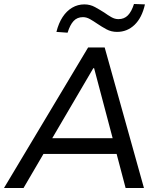

<svg xmlns="http://www.w3.org/2000/svg" viewBox="-24 -943 817 963"><path d="M-4 0 418 -705H501L698 0H606L553 -201L592 -171H163L211 -200L94 0ZM444 -601 227 -231 205 -250H575L546 -231L448 -601ZM315 -779 259 -783Q270 -827 290 -857.5Q310 -888 338 -904.5Q366 -921 399 -921Q428 -921 452.5 -907.5Q477 -894 499 -880Q517 -867 534.5 -857Q552 -847 570 -847Q599 -847 617.5 -866Q636 -885 648 -923L703 -921Q688 -854 651 -818.5Q614 -783 563 -783Q534 -783 510 -796Q486 -809 464 -824Q445 -837 427.5 -847Q410 -857 392 -857Q363 -857 345 -837.5Q327 -818 315 -779Z"/></svg>

Font: Nunito Sans 7pt
Style: Italic
Weight: 400
Italic angle: -9°
Designer: Vernon Adams
Foundry: Vernon Adams
Version: Version 3.101;gftools[0.9.27]